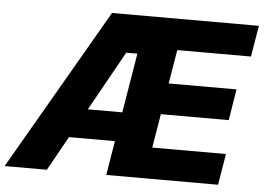

<svg xmlns="http://www.w3.org/2000/svg" viewBox="-73 -795 1186 863"><g transform="rotate(5 519.5 -364.0)"><path d="M-22.5 0 398.4 -727.5H1061L1037.6 -586.9H705.1L679.7 -434.1H985.8L962.9 -293.5H656.7L631.3 -140.6H963.9L940.4 0H436L527.8 -555.2H477.5L168 0ZM176.3 -154.8 198.2 -286.6H582.5L561 -154.8Z"/></g></svg>

Font: Inter ExtraBold
Style: Italic
Weight: 800
Italic angle: -9.3988°
Designer: Rasmus Andersson
Foundry: rsms
Version: Version 4.001;git-66647c0bb